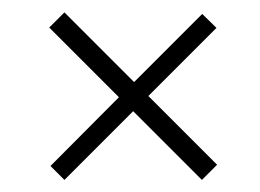

<svg xmlns="http://www.w3.org/2000/svg" viewBox="-20 -437 420 310"><path d="M84 -146.5 61.5 -169 172 -280 59.5 -392.5 84 -417 196.5 -304.5 306.5 -414.5 329.5 -392 219.5 -282 330.5 -171 306 -146.5 195 -257.5Z"/></svg>

Font: Imbue 10pt Light
Style: Regular
Weight: 300
Designer: Tyler Finck
Foundry: Etcetera Type Company
Version: Version 1.102; ttfautohint (v1.8.3)